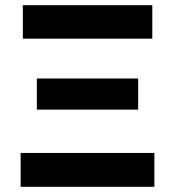

<svg xmlns="http://www.w3.org/2000/svg" viewBox="-20 -720 675 740"><path d="M59.5 0V-130.5H575V0ZM122 -297.5V-417.5H512.5V-297.5ZM68 -571V-700H567V-571Z"/></svg>

Font: Geologica Cursive SemiBold
Style: Regular
Weight: 600
Designer: Sindre Bremnes, Frode Helland
Foundry: Monokrom Skriftforlag AS
Version: Version 1.010;gftools[0.9.28]